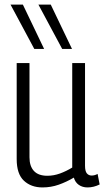

<svg xmlns="http://www.w3.org/2000/svg" viewBox="-20 -810 457 840"><path d="M166 10Q116 10 84.5 -19.5Q53 -49 53 -114V-534H109V-122Q109 -83 128.5 -62Q148 -41 187 -41Q215 -41 242.5 -51Q270 -61 296 -77V-534H352V-85Q352 -61 360 -51.5Q368 -42 381 -42Q394 -42 407 -49L416 -3Q390 10 363 10Q341 10 325 -1Q309 -12 303 -33Q271 -14 237 -2Q203 10 166 10ZM130 -596 26 -790H80L173 -596ZM252 -596 148 -790H202L295 -596Z"/></svg>

Font: Georama SemiCondensed Light
Style: Regular
Weight: 300
Width: 4
Designer: Jean-Baptiste Levee
Foundry: Production Type
Version: Version 1.000